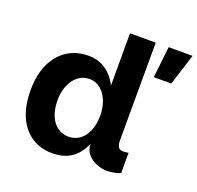

<svg xmlns="http://www.w3.org/2000/svg" viewBox="-125 -835 1009 981"><g transform="rotate(20 380.0 -344.5)"><path d="M706 -531H611L630 -701H760ZM424 -101Q410 -67 387.5 -41.5Q365 -16 332.5 -2Q300 12 256 12Q191 12 142.5 -20Q94 -52 68 -111.5Q42 -171 42 -253Q42 -337 69.5 -396.5Q97 -456 146.5 -488Q196 -520 261 -520Q303 -520 333.5 -505Q364 -490 385.5 -466.5Q407 -443 420 -415V-700H560L559 -168Q559 -138 572 -127Q585 -116 622 -124V-14Q612 -8 589.5 -3.5Q567 1 547 1Q524 1 495 -9.5Q466 -20 445 -43Q424 -66 424 -101ZM307 -96Q341 -97 366.5 -116Q392 -135 406.5 -170.5Q421 -206 421 -253Q421 -297 406.5 -332.5Q392 -368 366.5 -389Q341 -410 307 -410Q271 -410 244.5 -389Q218 -368 203.5 -332.5Q189 -297 189 -253Q189 -205 203.5 -169.5Q218 -134 244.5 -115Q271 -96 307 -96Z"/></g></svg>

Font: Inclusive Sans
Style: Bold
Weight: 700
Designer: Olivia King
Foundry: Olivia King
Version: Version 2.004